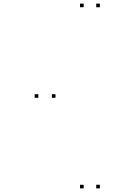

<svg xmlns="http://www.w3.org/2000/svg" viewBox="-20 -831 660 1061"><path d="M531.8 -791V-811H511.8V-791ZM442.3 -791V-811H422.3V-791ZM191.7 -290.5V-310.5H171.7V-290.5ZM442.3 210V190H422.3V210ZM531.8 210V190H511.8V210ZM286.7 -290.5V-310.5H266.7V-290.5Z"/></svg>

Font: Monaspace Neon Dots Var
Style: Regular
Weight: 400
Designer: Riley Cran and the Lettermatic Team
Version: Version 1.100 (Monaspace Neon Dots)